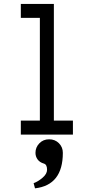

<svg xmlns="http://www.w3.org/2000/svg" viewBox="-20 -704 490 1004"><path d="M308.6 95.2Q308.6 264.2 163.1 280.8L155.8 253.9Q179.7 245.1 202.9 225.1Q226.1 205.1 226.1 183.6Q226.1 156.2 209.5 151.4Q187.5 145 176.5 129.6Q165.5 114.3 165.5 95.2Q165.5 66.4 185.8 45.4Q206.1 24.4 236.8 24.4Q267.6 24.4 288.1 44.9Q308.6 65.4 308.6 95.2ZM88.9 -683.6H261.7V-73.2H361.3V0H88.9V-73.2H188.5V-610.4H88.9Z"/></svg>

Font: Anka/Coder Narrow
Style: Regular
Weight: 400
Width: 3
Monospace: yes
Version: Version 001.100